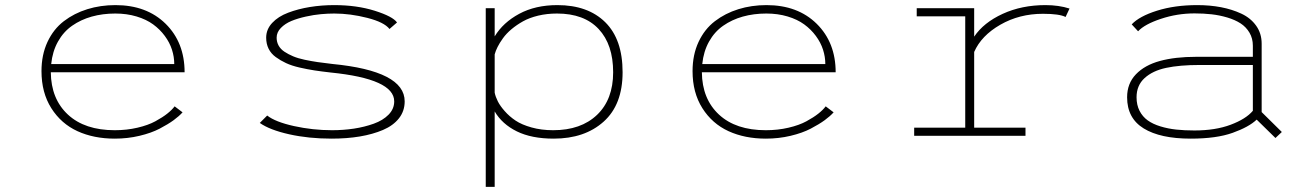

<svg xmlns="http://www.w3.org/2000/svg" viewBox="-20 -532 5140 752"><path d="M695 -92Q681.5 -77 660 -61.2Q638.5 -45.5 605.5 -28.2Q572.5 -11 526.2 0Q480 11 429.5 11Q347.5 11 283.5 -18.2Q219.5 -47.5 181 -108.2Q142.5 -169 142.5 -253.5Q142.5 -317.5 166 -367.8Q189.5 -418 230 -449Q270.5 -480 322 -496Q373.5 -512 432 -512Q554.5 -512 628.8 -438.8Q703 -365.5 703 -249H179Q180 -144.5 246 -83.2Q312 -22 429.5 -22Q476.5 -22 518.2 -31.8Q560 -41.5 588.5 -57Q617 -72.5 635.2 -87Q653.5 -101.5 664 -115.5ZM431.5 -479Q382 -479 339.2 -467Q296.5 -455 262.5 -431.2Q228.5 -407.5 207 -369Q185.5 -330.5 180.5 -281H662.5Q662.5 -309.5 653.5 -337.5Q644.5 -365.5 625.5 -391.2Q606.5 -417 579.8 -436.5Q553 -456 514.8 -467.5Q476.5 -479 431.5 -479Z M1278.5 11Q1189 11 1112.8 -6Q1036.5 -23 997.5 -50.5L1026.5 -79.5Q1058 -54.5 1131.5 -38.2Q1205 -22 1280.5 -22Q1324.5 -22 1366 -28.2Q1407.5 -34.5 1443.8 -47.5Q1480 -60.5 1502 -83Q1524 -105.5 1524 -135Q1524 -223 1275 -248Q1239.5 -252 1211.8 -256.2Q1184 -260.5 1153.2 -267.5Q1122.5 -274.5 1100.5 -284.8Q1078.5 -295 1060 -308.5Q1041.5 -322 1032 -341.2Q1022.5 -360.5 1022.5 -384.5Q1022.5 -417 1046 -442.2Q1069.5 -467.5 1108.5 -482.2Q1147.5 -497 1193.5 -504.5Q1239.5 -512 1289 -512Q1377.5 -512 1448 -489.8Q1518.5 -467.5 1535 -444L1505.5 -418.5Q1485 -445 1418.5 -462Q1352 -479 1289 -479Q1264.5 -479 1236.8 -476.5Q1209 -474 1177.5 -467Q1146 -460 1121.2 -449.8Q1096.5 -439.5 1080 -422.5Q1063.5 -405.5 1063.5 -384.5Q1063.5 -367.5 1071.2 -353.5Q1079 -339.5 1094 -329.5Q1109 -319.5 1128 -311.5Q1147 -303.5 1173 -298Q1199 -292.5 1224.2 -288.8Q1249.5 -285 1281.5 -281.5Q1565 -254 1565 -135Q1565 -97 1542.5 -68.5Q1520 -40 1480 -23Q1440 -6 1389.5 2.5Q1339 11 1278.5 11Z M1882.5 -500H1917.5V-389.5Q1950.5 -444 2013.8 -478Q2077 -512 2163 -512Q2282.5 -512 2350.5 -445Q2418.5 -378 2418.5 -249Q2418.5 -122 2344.2 -55.5Q2270 11 2148.5 11Q2062 11 2004.2 -17.5Q1946.5 -46 1917.5 -95.5V200H1882.5ZM2161.5 -479Q2122.5 -479 2088 -470.8Q2053.5 -462.5 2028.5 -448.5Q2003.5 -434.5 1983.2 -417.5Q1963 -400.5 1949.8 -382Q1936.5 -363.5 1928.8 -348Q1921 -332.5 1917.5 -319V-169Q1921 -152.5 1929.8 -135Q1938.5 -117.5 1956.8 -96.8Q1975 -76 1999.2 -59.8Q2023.5 -43.5 2062 -32.8Q2100.5 -22 2146.5 -22Q2255.5 -22 2318.5 -82.2Q2381.5 -142.5 2381.5 -249Q2381.5 -357.5 2324.8 -418.2Q2268 -479 2161.5 -479Z M3245 -92Q3231.5 -77 3210 -61.2Q3188.5 -45.5 3155.5 -28.2Q3122.5 -11 3076.2 0Q3030 11 2979.5 11Q2897.5 11 2833.5 -18.2Q2769.5 -47.5 2731 -108.2Q2692.5 -169 2692.5 -253.5Q2692.5 -317.5 2716 -367.8Q2739.5 -418 2780 -449Q2820.5 -480 2872 -496Q2923.5 -512 2982 -512Q3104.5 -512 3178.8 -438.8Q3253 -365.5 3253 -249H2729Q2730 -144.5 2796 -83.2Q2862 -22 2979.5 -22Q3026.5 -22 3068.2 -31.8Q3110 -41.5 3138.5 -57Q3167 -72.5 3185.2 -87Q3203.5 -101.5 3214 -115.5ZM2981.5 -479Q2932 -479 2889.2 -467Q2846.5 -455 2812.5 -431.2Q2778.5 -407.5 2757 -369Q2735.5 -330.5 2730.5 -281H3212.5Q3212.5 -309.5 3203.5 -337.5Q3194.5 -365.5 3175.5 -391.2Q3156.5 -417 3129.8 -436.5Q3103 -456 3064.8 -467.5Q3026.5 -479 2981.5 -479Z M3795.5 -32H3996.5V0H3560.5V-32H3760.5V-468H3570.5V-500H3795.5V-388.5Q3832.5 -443.5 3907.2 -477.8Q3982 -512 4074.5 -512Q4127 -512 4169 -498.5L4153.5 -465.5Q4129.5 -478 4065 -478Q3972.5 -478 3898 -435.2Q3823.5 -392.5 3795.5 -328.5Z M4669.5 -512Q4718.5 -512 4762 -503.8Q4805.5 -495.5 4842 -478.5Q4878.5 -461.5 4900 -431.2Q4921.5 -401 4921.5 -361V-93L5000.5 -15L4975.5 8.5L4902 -63.5Q4871.5 -34.5 4808 -11.8Q4744.5 11 4643.5 11Q4524.5 11 4459.5 -29Q4394.5 -69 4394.5 -151Q4394.5 -205 4429 -241Q4463.5 -277 4523 -293.2Q4582.5 -309.5 4665.5 -309.5H4887V-353Q4887 -381.5 4873.8 -404Q4860.5 -426.5 4838.8 -440.5Q4817 -454.5 4786.8 -463.5Q4756.5 -472.5 4725.2 -476Q4694 -479.5 4658.5 -479.5Q4590.5 -479.5 4526.8 -458.2Q4463 -437 4437.5 -409.5L4412.5 -436.5Q4442.5 -468.5 4511.8 -490.2Q4581 -512 4669.5 -512ZM4658 -21Q4740.5 -21 4800.2 -43.5Q4860 -66 4887 -98V-277.5H4678.5Q4600.5 -277.5 4547.5 -266.2Q4494.5 -255 4463 -226.2Q4431.5 -197.5 4431.5 -151Q4431.5 -121 4443.2 -98Q4455 -75 4475.2 -60.5Q4495.5 -46 4525 -37Q4554.5 -28 4586.8 -24.5Q4619 -21 4658 -21Z"/></svg>

Font: League Mono Wide Thin
Style: Regular
Weight: 100
Width: 8
Designer: Tyler Finck
Foundry: The League of Moveable Type / Tyler Finck
Version: Version 2.210